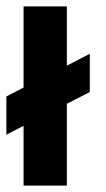

<svg xmlns="http://www.w3.org/2000/svg" viewBox="-29 -583 334 603"><path d="M181 0V-257L253 -294V-414L181 -377V-563H45V-308L-9 -280V-160L45 -188V0Z"/></svg>

Font: OSH Darker Grotesque Black
Style: Regular
Weight: 900
Designer: Gabriel Lam
Foundry: TypeRant
Version: Version 1.000;Glyphs 3.1.1 (3148)